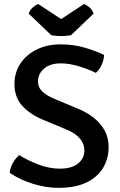

<svg xmlns="http://www.w3.org/2000/svg" viewBox="-20 -916 596 950"><path d="M28 -61Q30 -86 44 -110.2Q58 -134.5 75.5 -148.5Q119 -121 172 -101.2Q225 -81.5 276.5 -81.5Q335 -81.5 366.2 -107Q397.5 -132.5 397.5 -171.5Q397.5 -204 375.8 -230Q354 -256 310.5 -274.5L189.5 -325Q127 -351.5 89.2 -393.5Q51.5 -435.5 51.5 -500.5Q51.5 -556.5 80.5 -600.8Q109.5 -645 161.2 -670.8Q213 -696.5 280 -696.5Q343.5 -696.5 399.8 -680Q456 -663.5 495 -644Q494 -619.5 483 -595.2Q472 -571 454 -555.5Q415 -575 367.8 -588.8Q320.5 -602.5 281.5 -602.5Q228 -602.5 198 -576.5Q168 -550.5 168 -514Q168 -483 189.8 -463Q211.5 -443 247.5 -427.5L367.5 -377.5Q411 -359.5 444.8 -332.5Q478.5 -305.5 498 -269.8Q517.5 -234 517.5 -189Q517.5 -131.5 490.2 -85.8Q463 -40 408 -13.2Q353 13.5 269.5 13.5Q207.5 13.5 143.2 -6.5Q79 -26.5 28 -61ZM395.5 -896Q408 -892 422.8 -879.2Q437.5 -866.5 443 -848.5L331 -741.5Q321.5 -740 308.5 -738.8Q295.5 -737.5 282.5 -737.5Q269.5 -737.5 256.8 -738.8Q244 -740 234 -741.5L122 -848.5Q127.5 -866.5 142.2 -879.2Q157 -892 169.5 -896L282.5 -821.5Z"/></svg>

Font: Signika Negative Light Medium
Style: Regular
Weight: 500
Version: Version 2.001